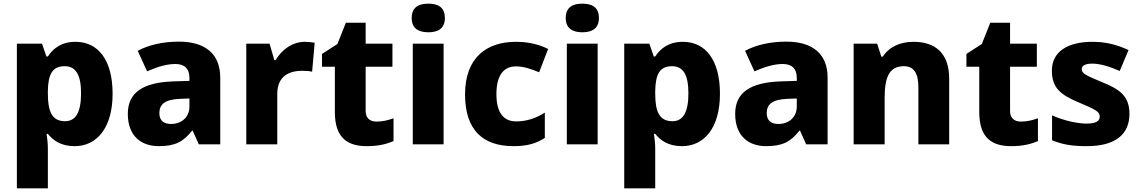

<svg xmlns="http://www.w3.org/2000/svg" viewBox="-20 -787 6218 1047"><path d="M392 -559C314 -559 269 -522 241 -479H233L209 -549H72V240H241V28C241 -4 238 -32 234 -57H241C268 -24 309 10 387 10C507 10 594 -88 594 -276C594 -460 515 -559 392 -559ZM333 -426C393 -426 422 -380 422 -278C422 -175 393 -126 335 -126C263 -126 241 -179 241 -277V-292C243 -382 265 -426 333 -426Z M956 -560C868 -560 791 -542 731 -510L782 -398C835 -421 887 -438 936 -438C984 -438 1013 -415 1013 -362V-346L919 -343C760 -336 677 -283 677 -166C677 -46 749 10 846 10C937 10 980 -15 1027 -74H1031L1064 0H1181V-364C1181 -493 1099 -560 956 -560ZM962 -248 1013 -250V-206C1013 -147 969 -111 913 -111C875 -111 849 -128 849 -170C849 -217 878 -245 962 -248Z M1642 -559C1573 -559 1515 -514 1483 -459H1476L1450 -549H1323V0H1492V-275C1492 -377 1564 -401 1628 -401C1651 -401 1670 -399 1682 -396L1696 -554C1684 -556 1660 -559 1642 -559Z M2033 -124C1997 -124 1974 -143 1974 -182V-423H2120V-549H1974V-663H1866L1820 -547L1736 -493V-423H1806V-176C1806 -31 1879 10 1981 10C2045 10 2090 -2 2126 -18V-142C2095 -131 2067 -124 2033 -124Z M2316 -767C2266 -767 2225 -750 2225 -689C2225 -629 2266 -611 2316 -611C2365 -611 2406 -629 2406 -689C2406 -750 2365 -767 2316 -767ZM2399 -549H2231V0H2399Z M2780 10C2856 10 2905 -5 2951 -35V-173C2904 -143 2853 -125 2795 -125C2728 -125 2687 -170 2687 -273C2687 -375 2725 -425 2794 -425C2835 -425 2873 -412 2920 -393L2969 -520C2923 -543 2866 -559 2794 -559C2632 -559 2516 -472 2516 -272C2516 -76 2615 10 2780 10Z M3156 -767C3106 -767 3065 -750 3065 -689C3065 -629 3106 -611 3156 -611C3205 -611 3246 -629 3246 -689C3246 -750 3205 -767 3156 -767ZM3239 -549H3071V0H3239Z M3704 -559C3626 -559 3581 -522 3553 -479H3545L3521 -549H3384V240H3553V28C3553 -4 3550 -32 3546 -57H3553C3580 -24 3621 10 3699 10C3819 10 3906 -88 3906 -276C3906 -460 3827 -559 3704 -559ZM3645 -426C3705 -426 3734 -380 3734 -278C3734 -175 3705 -126 3647 -126C3575 -126 3553 -179 3553 -277V-292C3555 -382 3577 -426 3645 -426Z M4268 -560C4180 -560 4103 -542 4043 -510L4094 -398C4147 -421 4199 -438 4248 -438C4296 -438 4325 -415 4325 -362V-346L4231 -343C4072 -336 3989 -283 3989 -166C3989 -46 4061 10 4158 10C4249 10 4292 -15 4339 -74H4343L4376 0H4493V-364C4493 -493 4411 -560 4268 -560ZM4274 -248 4325 -250V-206C4325 -147 4281 -111 4225 -111C4187 -111 4161 -128 4161 -170C4161 -217 4190 -245 4274 -248Z M4962 -559C4889 -559 4829 -532 4794 -478H4786L4763 -549H4635V0H4804V-250C4804 -363 4827 -426 4909 -426C4964 -426 4988 -387 4988 -311V0H5156V-358C5156 -499 5078 -559 4962 -559Z M5547 -124C5511 -124 5488 -143 5488 -182V-423H5634V-549H5488V-663H5380L5334 -547L5250 -493V-423H5320V-176C5320 -31 5393 10 5495 10C5559 10 5604 -2 5640 -18V-142C5609 -131 5581 -124 5547 -124Z M6139 -166C6139 -263 6086 -300 5992 -338C5898 -377 5879 -387 5879 -410C5879 -430 5899 -440 5937 -440C5978 -440 6032 -424 6086 -400L6134 -514C6067 -545 6007 -559 5937 -559C5803 -559 5716 -506 5716 -402C5716 -310 5761 -271 5859 -230C5959 -188 5977 -177 5977 -151C5977 -127 5956 -113 5905 -113C5857 -113 5781 -129 5717 -158V-22C5776 2 5828 10 5906 10C6066 10 6139 -57 6139 -166Z"/></svg>

Font: Noto Sans Bengali UI ExtraBold
Style: Regular
Weight: 800
Designer: Jelle Bosma - Monotype Design Team
Foundry: Monotype Imaging Inc.
Version: Version 2.003